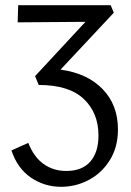

<svg xmlns="http://www.w3.org/2000/svg" viewBox="-20 -430 503 739"><path d="M434 68Q434 136 403 186Q372 236 322 262.5Q272 289 215 289Q151 289 99 253.5Q47 218 24 149L89 120Q110 174 147.5 201Q185 228 235 228Q296 228 327.5 192Q359 156 359 92Q359 4 302 -49.5Q245 -103 129 -103L115 -137L309 -346L48 -344L50 -410H406L418 -381L213 -162Q316 -148 375 -87Q434 -26 434 68Z"/></svg>

Font: Ysabeau Medium
Style: Regular
Weight: 500
Designer: Christian Thalmann (Catharsis Fonts)
Version: Version 0.003